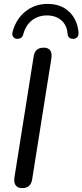

<svg xmlns="http://www.w3.org/2000/svg" viewBox="-20 -956 422 983"><path d="M94 7Q70 7 60 -7.5Q50 -22 54 -48L152 -665Q155 -689 168 -700.5Q181 -712 204 -712Q227 -712 237 -698Q247 -684 243 -657L145 -40Q142 -17 129.5 -5Q117 7 94 7ZM65 -757Q53 -759 46.5 -769Q40 -779 45 -795Q63 -860 111 -898Q159 -936 223 -936Q292 -936 334 -896Q376 -856 382 -791Q383 -776 377 -767.5Q371 -759 357 -757Q349 -757 342 -759Q335 -761 331 -767Q327 -773 326 -782Q323 -827 294 -852Q265 -877 220 -877Q177 -877 144.5 -852.5Q112 -828 99 -780Q97 -772 92.5 -766.5Q88 -761 81 -759Q74 -757 65 -757Z"/></svg>

Font: Nunito Medium
Style: Italic
Weight: 500
Designer: Vernon Adams
Foundry: Vernon Adams
Version: Version 3.601